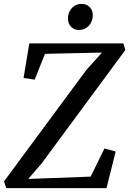

<svg xmlns="http://www.w3.org/2000/svg" viewBox="-30 -966 663 986"><path d="M517 0H2L-9.5 -34.5L414.5 -608L494 -696L201 -689.5L148 -557L91 -565.5L120.5 -743H603.5L613.5 -709L184 -127L115 -47L435.5 -59L506.5 -203.5L564 -188ZM319 -871Q319 -892 328.2 -909.2Q337.5 -926.5 353.5 -936.2Q369.5 -946 388.5 -946Q414.5 -946 430.5 -929.8Q446.5 -913.5 446.5 -888Q446 -855 426 -833.5Q406 -812 376 -812Q351.5 -812 335.2 -828.2Q319 -844.5 319 -871Z"/></svg>

Font: Merriweather Text
Style: Italic
Weight: 400
Italic angle: -7.8°
Designer: Eben Sorkin
Foundry: Eben Sorkin
Version: Version 2.100